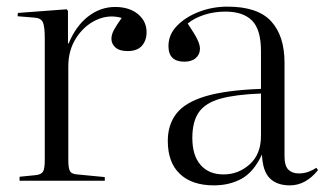

<svg xmlns="http://www.w3.org/2000/svg" viewBox="-20 -545 979 579"><path d="M39 0V-12L89 -17Q105 -19 110 -28Q115 -37 115 -63V-430Q115 -466 109 -478.5Q103 -491 82 -492L33 -496L34 -506L181 -517L185 -512V-414H187Q209 -467 246 -495.5Q283 -524 327 -524Q370 -524 396 -502.5Q422 -481 422 -448Q422 -423 408 -407Q394 -391 365 -391Q340 -391 328 -402Q316 -413 316 -428Q316 -441 324 -455.5Q332 -470 347 -491Q308 -502 271 -485Q234 -468 210 -431Q186 -394 186 -345V-62Q186 -38 191 -29Q196 -20 213 -19L296 -11V0Z M625 14Q559 14 522.5 -20.5Q486 -55 486 -120Q486 -169 512 -202.5Q538 -236 599 -254.5Q660 -273 767 -277V-391Q767 -456 740 -483Q713 -510 660 -510Q625 -510 595 -500Q565 -490 546 -474Q567 -443 575 -426.5Q583 -410 583 -398Q583 -381 570.5 -370Q558 -359 536 -359Q488 -359 488 -406Q488 -441 514 -467.5Q540 -494 580.5 -509.5Q621 -525 666 -525Q757 -525 797.5 -481Q838 -437 838 -356V-73Q838 -45 849.5 -33.5Q861 -22 881 -22Q896 -22 909 -26.5Q922 -31 934 -39L939 -32Q902 14 854 14Q815 14 793.5 -7.5Q772 -29 770 -79Q745 -26 708.5 -6Q672 14 625 14ZM654 -19Q699 -19 733 -49.5Q767 -80 767 -135V-263Q690 -260 645 -247.5Q600 -235 580 -207Q560 -179 560 -129Q560 -76 585 -47.5Q610 -19 654 -19Z"/></svg>

Font: Literata 72pt Light
Style: Regular
Weight: 300
Designer: Latin by Veronika Burian and Jose Scaglione. Greek by Irene Vlachou. Cyrillic by Vera Evstafieva.
Foundry: TypeTogether
Version: Version 3.002